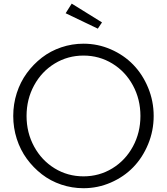

<svg xmlns="http://www.w3.org/2000/svg" viewBox="-20 -999 899 1034"><path d="M429.7 -763.7Q506.8 -763.7 576.9 -733.2Q647 -702.6 697.5 -650.6Q748 -598.6 777.8 -526.4Q807.6 -454.1 807.6 -374.5Q807.6 -294.9 777.8 -222.7Q748 -150.4 697.5 -98.4Q647 -46.4 576.9 -15.9Q506.8 14.6 429.7 14.6Q367.7 14.6 309.8 -4.9Q252 -24.4 205.6 -60.3Q159.2 -96.2 124.3 -144Q89.4 -191.9 70.3 -251.2Q51.3 -310.5 51.3 -374.5Q51.3 -438.5 70.3 -497.8Q89.4 -557.1 124.3 -605Q159.2 -652.8 205.6 -688.7Q252 -724.6 309.8 -744.1Q367.7 -763.7 429.7 -763.7ZM163.6 -539.1Q123 -464.4 123 -374.5Q123 -284.7 163.6 -210Q204.1 -135.3 274.4 -92.3Q344.7 -49.3 429.7 -49.3Q514.6 -49.3 585 -92.3Q655.3 -135.3 695.8 -210Q736.3 -284.7 736.3 -374.5Q736.3 -464.4 695.8 -539.1Q655.3 -613.8 585 -656.7Q514.6 -699.7 429.7 -699.7Q344.7 -699.7 274.4 -656.7Q204.1 -613.8 163.6 -539.1ZM506.8 -844.7 333.5 -927.7 366.2 -979.5 529.3 -878.4Z"/></svg>

Font: Spartan MB
Style: Regular
Weight: 400
Designer: Matt Bailey, Mirko Velimirovic
Foundry: Matt Bailey
Version: Version 1.005